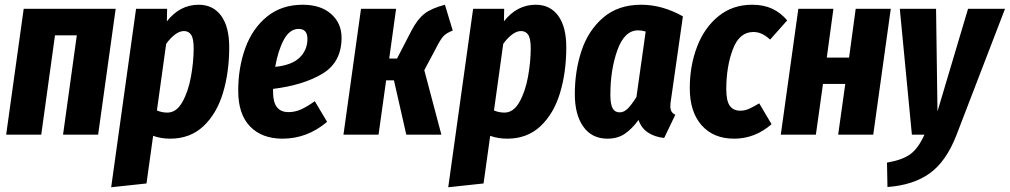

<svg xmlns="http://www.w3.org/2000/svg" viewBox="-20 -568 4260 810"><path d="M246 0 304 -419H212L154 0H6L80 -531H468L394 0Z M554 -531H685L684 -478Q739 -548 818 -548Q879 -548 913 -501.5Q947 -455 947 -369Q947 -263 920.5 -175.5Q894 -88 838 -35.5Q782 17 698 17Q659 17 626 5L598 206L449 222ZM797 -364Q797 -405 786.5 -421Q776 -437 756 -437Q738 -437 718.5 -422.5Q699 -408 681 -383L642 -102Q663 -93 686 -93Q724 -93 749 -137Q774 -181 785.5 -244Q797 -307 797 -364Z M1421 -409Q1421 -306 1341 -257.5Q1261 -209 1132 -193V-179Q1132 -95 1197 -95Q1224 -95 1249 -106Q1274 -117 1308 -141L1360 -54Q1276 17 1172 17Q1085 17 1035 -34.5Q985 -86 985 -185Q985 -283 1015 -365.5Q1045 -448 1106.5 -498Q1168 -548 1257 -548Q1333 -548 1377 -509Q1421 -470 1421 -409ZM1277 -404Q1277 -446 1240 -446Q1202 -446 1177.5 -400.5Q1153 -355 1141 -286Q1211 -293 1244 -325Q1277 -357 1277 -404Z M1890 -439Q1863 -429 1850 -414.5Q1837 -400 1818 -362L1770 -272L1842 0H1694L1642 -229H1609L1577 0H1429L1503 -531H1651L1622 -321H1655L1716 -439Q1741 -487 1770.5 -510Q1800 -533 1857 -548Z M1976 -531H2107L2106 -478Q2161 -548 2240 -548Q2301 -548 2335 -501.5Q2369 -455 2369 -369Q2369 -263 2342.5 -175.5Q2316 -88 2260 -35.5Q2204 17 2120 17Q2081 17 2048 5L2020 206L1871 222ZM2219 -364Q2219 -405 2208.5 -421Q2198 -437 2178 -437Q2160 -437 2140.5 -422.5Q2121 -408 2103 -383L2064 -102Q2085 -93 2108 -93Q2146 -93 2171 -137Q2196 -181 2207.5 -244Q2219 -307 2219 -364Z M2861 -499 2811 -149Q2808 -133 2808 -119Q2808 -93 2829 -84L2782 14Q2742 10 2713.5 -9Q2685 -28 2674 -62Q2645 -23 2615 -3Q2585 17 2543 17Q2477 17 2441 -33.5Q2405 -84 2405 -171Q2405 -269 2433.5 -354.5Q2462 -440 2525 -494Q2588 -548 2685 -548Q2774 -548 2861 -499ZM2555 -168Q2555 -128 2564.5 -111Q2574 -94 2594 -94Q2613 -94 2629.5 -111Q2646 -128 2665 -159L2704 -435Q2687 -440 2672 -440Q2615 -440 2585 -357.5Q2555 -275 2555 -168Z M3301 -482 3229 -401Q3210 -418 3193.5 -425.5Q3177 -433 3158 -433Q3099 -433 3071.5 -359.5Q3044 -286 3044 -192Q3044 -142 3059 -121.5Q3074 -101 3103 -101Q3122 -101 3139 -108.5Q3156 -116 3183 -132L3235 -44Q3165 17 3077 17Q2990 17 2940 -39.5Q2890 -96 2890 -196Q2890 -291 2921 -371.5Q2952 -452 3011.5 -500Q3071 -548 3153 -548Q3201 -548 3237 -531.5Q3273 -515 3301 -482Z M3516 0 3546 -214H3452L3422 0H3274L3348 -531H3496L3468 -325H3562L3590 -531H3738L3664 0Z M4015 2Q3972 113 3902.5 163Q3833 213 3724 221L3722 118Q3787 107 3820.5 82.5Q3854 58 3880 0H3827L3776 -531H3929L3935 -98L4064 -531H4220Z"/></svg>

Font: Fira Sans Extra Condensed
Style: Bold Italic
Weight: 700
Width: 3
Italic angle: -8°
Designer: Carrois Corporate & Edenspiekermann AG
Foundry: Carrois Corporate GbR & Edenspiekermann AG
Version: Version 4.203